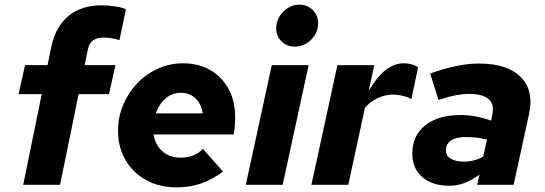

<svg xmlns="http://www.w3.org/2000/svg" viewBox="-20 -797 2350 828"><path d="M80 0 160 -391H60L88 -516H185L202 -599Q221 -684 276.5 -729Q332 -774 417 -774Q445 -774 476 -769.5Q507 -765 523 -757L495 -624Q459 -635 427 -635Q398 -635 381 -622.5Q364 -610 359 -584L345 -516H478L450 -391H319L239 0Z M741 11Q668 11 611 -20Q554 -51 521.5 -106.5Q489 -162 489 -233Q489 -292 511 -344.5Q533 -397 571.5 -437.5Q610 -478 661 -501Q712 -524 769 -524Q836 -524 886.5 -495Q937 -466 965.5 -414Q994 -362 994 -293Q994 -249 988 -217H642Q647 -187 662.5 -164.5Q678 -142 702.5 -129.5Q727 -117 758 -117Q819 -117 855 -155L942 -57Q893 -21 845 -5Q797 11 741 11ZM652 -308H854Q850 -336 837.5 -355.5Q825 -375 805.5 -386Q786 -397 760 -397Q723 -397 694.5 -373Q666 -349 652 -308Z M1251 -596Q1217 -596 1194 -618.5Q1171 -641 1171 -675Q1171 -702 1185 -725.5Q1199 -749 1222 -763Q1245 -777 1271 -777Q1305 -777 1328.5 -754Q1352 -731 1352 -697Q1352 -656 1322 -626Q1292 -596 1251 -596ZM1040 0 1152 -516H1311L1199 0Z M1323 0 1435 -516H1594L1570 -405Q1606 -466 1643 -495Q1680 -524 1721 -524Q1757 -524 1783 -507L1754 -369Q1744 -377 1720 -383Q1696 -389 1674 -389Q1641 -389 1609 -374Q1577 -359 1554 -333L1482 0Z M1917 4Q1844 4 1801 -33.5Q1758 -71 1758 -135Q1758 -212 1814 -256.5Q1870 -301 1967 -301Q2000 -301 2033.5 -294.5Q2067 -288 2098 -277L2103 -302Q2122 -392 2002 -392Q1976 -392 1944.5 -386Q1913 -380 1871 -366L1835 -480Q1955 -523 2045 -523Q2168 -523 2226 -464.5Q2284 -406 2261 -303L2195 0H2038L2048 -44Q2011 -18 1981 -7Q1951 4 1917 4ZM1981 -100Q2026 -100 2064 -122L2080 -195Q2039 -206 1988 -206Q1947 -206 1925 -191Q1903 -176 1903 -148Q1903 -126 1923.5 -113Q1944 -100 1981 -100Z"/></svg>

Font: Red Hat Text VF
Style: Italic
Weight: 400
Italic angle: -12°
Designer: Pentagram, MCKL
Foundry: Pentagram, MCKL
Version: Version 1.023